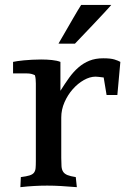

<svg xmlns="http://www.w3.org/2000/svg" viewBox="-20 -756 525 782"><path d="M285.2 -578.1Q261.2 -578.1 247.8 -578.1Q234.4 -578.1 227.8 -578.1Q221.2 -578.1 219.7 -578.4Q218.3 -578.6 218.3 -578.6Q238.3 -612.8 252.7 -637.9Q267.1 -663.1 277.8 -681.4Q288.6 -699.7 296.1 -712.6Q303.7 -725.6 310.5 -735.8H433.1Q433.1 -735.8 427.2 -729Q421.4 -722.2 405 -704.6Q388.7 -687 359.9 -656.5Q331.1 -626 285.2 -578.1ZM226.1 -386.2Q244.1 -415 261.7 -439.5Q279.3 -463.9 299.6 -481.4Q319.8 -499 344.2 -508.8Q368.7 -518.6 400.4 -518.6Q430.7 -518.6 446.3 -513.7Q461.9 -508.8 470.2 -503.9L458 -369.1H414.1L402.3 -440.4Q389.2 -441.9 381.8 -442.9Q374.5 -443.8 369.1 -443.8Q346.2 -443.8 321.5 -429.9Q296.9 -416 276.4 -392.8Q255.9 -369.6 242.7 -339.6Q229.5 -309.6 229.5 -277.3V-112.8Q229.5 -92.3 230.5 -78.9Q231.4 -65.4 237.1 -56.6Q242.7 -47.9 254.6 -43Q266.6 -38.1 288.6 -34.7L293 6.3Q257.8 3.4 229 1.7Q200.2 0 172.4 0Q146 0 119.4 1.5Q92.8 2.9 63 6.3L64.9 -34.7Q87.9 -37.6 100.3 -41.5Q112.8 -45.4 118.4 -52.7Q124 -60.1 125 -71.3Q126 -82.5 126 -100.1V-416Q126 -424.8 125.2 -433.3Q124.5 -441.9 122.1 -449.7Q115.2 -453.1 107.4 -455.1Q99.6 -457 88.4 -457H33.2V-503.9Q39.1 -505.4 50.8 -507.1Q62.5 -508.8 77.9 -510.3Q93.3 -511.7 111.1 -512.7Q128.9 -513.7 147.5 -513.7Q170.9 -513.7 191.7 -511.5Q212.4 -509.3 226.1 -503.9Z"/></svg>

Font: Tienne
Style: Regular
Weight: 400
Designer: vernon adams
Foundry: vernon adams
Version: Version 1.001